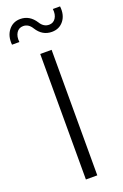

<svg xmlns="http://www.w3.org/2000/svg" viewBox="-234 -1026 693 1078"><g transform="rotate(-20 112.5 -486.5)"><path d="M185 -844Q128 -844 95 -897Q75 -930 43 -930Q17 -930 3 -908.5Q-11 -887 -7 -853H-51Q-56 -905 -29.5 -939Q-3 -973 41 -973Q97 -973 131 -920Q151 -887 184 -887Q209 -887 223 -908Q237 -929 233 -963H276Q282 -911 256 -877.5Q230 -844 185 -844ZM80 0V-750H148V0Z"/></g></svg>

Font: Orkney Light
Style: Regular
Weight: 300
Designer: Samuel Oakes and Alfredo Marco Pradil
Foundry: Alfredo Marco Pradil
Version: 1.0; ttfautohint (v1.5)